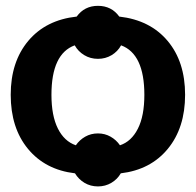

<svg xmlns="http://www.w3.org/2000/svg" viewBox="-20 -593 678 665"><path d="M17.1 -264.6Q17.1 -378.9 77.9 -451.4Q138.7 -523.9 245.6 -535.6Q272.5 -572.8 319.3 -572.8Q366.2 -572.8 393.1 -535.6Q500 -523.4 560.5 -451.4Q621.1 -379.4 621.1 -264.6Q621.1 -150.4 561.3 -77.6Q501.5 -4.9 398.4 7.3Q386.7 27.8 365.7 40.3Q344.7 52.7 319.3 52.7Q293.5 52.7 272.7 40.3Q252 27.8 239.7 7.3Q136.7 -4.9 76.9 -77.4Q17.1 -149.9 17.1 -264.6ZM158.2 -264.6Q158.2 -192.4 180.4 -147.9Q202.6 -103.5 242.7 -89.8Q255.4 -108.4 275.1 -119.6Q294.9 -130.9 319.3 -130.9Q343.3 -130.9 363 -119.6Q382.8 -108.4 395.5 -89.8Q435.1 -103 457.5 -147.2Q480 -191.4 480 -264.6Q480 -406.2 399.4 -436Q387.7 -414.6 366.5 -401.9Q345.2 -389.2 319.3 -389.2Q293 -389.2 271.7 -402.1Q250.5 -415 238.8 -436Q158.2 -406.7 158.2 -264.6Z"/></svg>

Font: Arimo
Style: Bold
Weight: 700
Designer: Steve Matteson
Foundry: Monotype Imaging Inc.
Version: Version 1.33